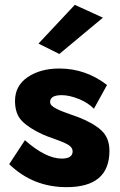

<svg xmlns="http://www.w3.org/2000/svg" viewBox="-20 -753 496 793"><path d="M83 -174Q169 -98 235 -98Q280 -98 280 -128Q280 -143 264 -153.5Q248 -164 209.5 -177.5Q171 -191 158 -197Q101 -223 71.5 -252.5Q42 -282 42 -336Q42 -399 94.5 -434.5Q147 -470 225 -470Q334 -470 422 -402L368 -304Q342 -330 303.5 -345Q265 -360 235 -360Q187 -360 187 -332Q187 -324 193 -317.5Q199 -311 213 -304Q227 -297 238.5 -292.5Q250 -288 272.5 -280Q295 -272 306 -268Q365 -245 398.5 -214.5Q432 -184 432 -130Q432 20 255 20Q116 20 18 -75ZM405 -680 225 -530 139 -573 289 -733Z"/></svg>

Font: renner_700bold
Style: Bold
Weight: 700
Version: Version 003.000 ; ttfautohint (v0.97) -l 8 -r 50 -G 200 -x 1